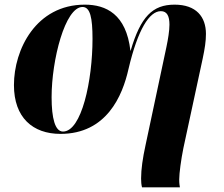

<svg xmlns="http://www.w3.org/2000/svg" viewBox="-20 -566 964 826"><path d="M591 240H754C753 233 751 225 751 206C751 180 759 120 769 71L852 -314C861 -357 866 -388 866 -420C866 -494 824 -546 731 -546C636 -546 585 -494 542 -348H541C523 -505 436 -546 345 -546C135 -546 40 -353 40 -200C40 -60 121 10 240 10C438 10 507 -153 533 -270C573 -440 623 -518 672 -518C699 -518 709 -496 709 -460C709 -434 703 -397 696 -364L606 59C594 114 587 162 587 202C587 216 588 229 591 240ZM251 0C217 0 202 -57 202 -148C202 -308 260 -536 335 -536C368 -536 378 -490 378 -399C378 -219 331 0 251 0Z"/></svg>

Font: Noto Serif Display SemiCondensed ExtraBold
Style: Italic
Weight: 800
Width: 4
Italic angle: -12°
Designer: Monotype Design Team
Foundry: Monotype Imaging Inc.
Version: Version 2.009